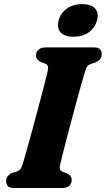

<svg xmlns="http://www.w3.org/2000/svg" viewBox="-20 -936 526 956"><path d="M279.5 -115.5Q275.5 -99 279.5 -91.2Q283.5 -83.5 293.5 -80L313 -73Q337 -61.5 337 -40.5Q337 -22 324.8 -11Q312.5 0 290 0H50.5Q26.5 0 18.5 -9.8Q10.5 -19.5 10.5 -34.5Q10.5 -49.5 19.5 -59.8Q28.5 -70 40.5 -75L62.5 -81.5Q75 -86 81.2 -93.8Q87.5 -101.5 93.5 -120Q101 -145.5 114 -192Q127 -238.5 142.5 -295Q158 -351.5 173 -408Q188 -464.5 200 -511.2Q212 -558 218 -584.5Q221 -598.5 218.2 -606.8Q215.5 -615 204 -619.5L184 -627Q159.5 -638.5 159.5 -659.5Q159.5 -678 172 -689Q184.5 -700 208.5 -700H446.5Q470.5 -700 478.5 -690.2Q486.5 -680.5 486.5 -666Q486.5 -650.5 477.5 -640.5Q468.5 -630.5 455.5 -625L433.5 -618Q421 -613.5 415.2 -606.5Q409.5 -599.5 404 -581.5Q396.5 -558 385 -517.2Q373.5 -476.5 360 -426.5Q346.5 -376.5 333 -325.5Q319.5 -274.5 307.8 -229.8Q296 -185 288.5 -154.2Q281 -123.5 279.5 -115.5ZM346 -753Q301.5 -753 281.8 -774.8Q262 -796.5 272 -834.5Q282 -871.5 313.5 -893.5Q345 -915.5 389.5 -915.5Q434.5 -915.5 453.8 -893.5Q473 -871.5 463 -834.5Q452.5 -797 421.8 -775Q391 -753 346 -753Z"/></svg>

Font: Fraunces 9pt S050
Style: Bold Italic
Weight: 700
Italic angle: -16°
Version: Version 1.000; ttfautohint (v1.8.3)